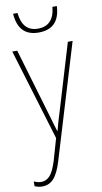

<svg xmlns="http://www.w3.org/2000/svg" viewBox="-105 -782 572 1072"><g transform="rotate(-10 180.5 -246.0)"><path d="M274 -735Q264 -629 174 -629Q87 -629 76 -735H51Q60 -607 174 -607Q293 -607 299 -735ZM167 -10 132 112Q113 173 92 195Q71 217 44 217Q24 217 2 207V234Q24 243 45 243Q84 243 110 214.5Q136 186 156 120L352 -528H325L213 -155Q193 -93 182 -48H180Q175 -64 168.5 -86Q162 -108 148 -156L38 -528H10Z"/></g></svg>

Font: Noto Sans Display SemiCondensed Thin
Style: Regular
Weight: 250
Width: 4
Designer: Monotype Design team
Foundry: Monotype Imaging Inc.
Version: 1.000